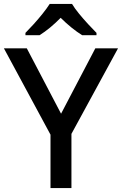

<svg xmlns="http://www.w3.org/2000/svg" viewBox="-20 -961 623 981"><path d="M292 -380 467 -714H583L345 -277V0H238V-273L0 -714H117ZM348 -941Q361 -919 383.5 -891.5Q406 -864 430.5 -837.5Q455 -811 473 -793V-781H400Q374 -797 345.5 -820Q317 -843 290 -870Q236 -815 182 -781H110V-793Q129 -812 152.5 -838Q176 -864 198 -891.5Q220 -919 234 -941Z"/></svg>

Font: Noto Sans Telugu Medium
Style: Regular
Weight: 500
Designer: Jelle Bosma - Monotype Design Team
Foundry: Monotype Imaging Inc.
Version: Version 2.005; ttfautohint (v1.8.4.7-5d5b)